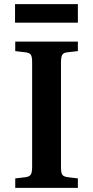

<svg xmlns="http://www.w3.org/2000/svg" viewBox="-20 -912 452 932"><path d="M54 0V-46L105 -52Q124 -55 130 -65.5Q136 -76 136 -104V-611Q136 -637 129.5 -646.5Q123 -656 103 -658L54 -664V-710H358V-664L306 -658Q288 -656 282 -645.5Q276 -635 276 -607V-100Q276 -74 282 -64.5Q288 -55 308 -52L358 -46V0ZM53 -802V-892H358V-802Z"/></svg>

Font: Literata 36pt SemiBold
Style: Regular
Weight: 600
Designer: Latin by Veronika Burian and Jose Scaglione. Greek by Irene Vlachou. Cyrillic by Vera Evstafieva.
Foundry: TypeTogether
Version: Version 3.002